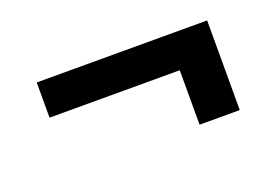

<svg xmlns="http://www.w3.org/2000/svg" viewBox="-48 -500 676 469"><g transform="rotate(-20 290.0 -265.5)"><path d="M68 -381.5H511V-148.5H406.5V-290H68Z"/></g></svg>

Font: LatoHex
Style: Bold
Weight: 700
Designer: Lukasz Dziedzic
Foundry: tyPoland Lukasz Dziedzic
Version: Version 1.104; Western+Polish opensource